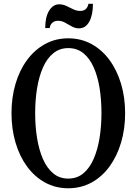

<svg xmlns="http://www.w3.org/2000/svg" viewBox="-20 -972 712 1002"><path d="M336 10.5Q269.5 10.5 215 -19.5Q160.5 -49.5 121.2 -103Q82 -156.5 61 -227.8Q40 -299 40 -381Q40 -463.5 61 -534.5Q82 -605.5 121.2 -658.8Q160.5 -712 215 -742Q269.5 -772 336 -772Q403 -772 457.8 -742Q512.5 -712 551.5 -658.8Q590.5 -605.5 611.8 -534.5Q633 -463.5 633 -381Q633 -299 611.8 -227.8Q590.5 -156.5 551.5 -103Q512.5 -49.5 457.8 -19.5Q403 10.5 336 10.5ZM336 -40Q382 -40 414.8 -67.2Q447.5 -94.5 468.5 -142.2Q489.5 -190 499.5 -251.8Q509.5 -313.5 509.5 -382.5Q509.5 -451 499.8 -512Q490 -573 469.2 -620Q448.5 -667 415.5 -694Q382.5 -721 336.5 -721Q291 -721 258 -694Q225 -667 204.2 -619.8Q183.5 -572.5 173.5 -511.2Q163.5 -450 163.5 -381.5Q163.5 -312.5 173.5 -251Q183.5 -189.5 204.2 -142Q225 -94.5 257.8 -67.2Q290.5 -40 336 -40ZM392.5 -824Q372.5 -824 354.8 -834Q337 -844 319.5 -853.8Q302 -863.5 283 -863.5Q264.5 -863.5 253 -853.2Q241.5 -843 239.5 -825.5H216Q216 -883.5 236.5 -916.5Q257 -949.5 289 -949.5Q308.5 -949.5 326.8 -940.8Q345 -932 362.5 -923.5Q380 -915 398.5 -915Q434.5 -915 441.5 -952H465Q465 -893.5 445.8 -858.8Q426.5 -824 392.5 -824Z"/></svg>

Font: Libre Caslon Condensed Medium
Style: Regular
Weight: 500
Designer: Pablo Impallari, Rodrigo Fuenzalida, Katja Schimmel, Ertekin Erdin
Foundry: Pablo Impallari, Rodrigo Fuenzalida
Version: Version 2.000; ttfautohint (v1.8.4.7-5d5b);gftools[0.9.33]